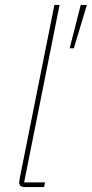

<svg xmlns="http://www.w3.org/2000/svg" viewBox="-20 -760 373 780"><path d="M333 -740 280 -564H263L308 -740ZM159 0H81Q58 0 58 -19Q58 -23 60 -35L201 -740H222L78 -19H163Z"/></svg>

Font: IBM Plex Sans Thin
Style: Italic
Weight: 100
Italic angle: -11.31°
Designer: Mike Abbink, Paul van der Laan, Pieter van Rosmalen
Foundry: Bold Monday
Version: Version 3.0